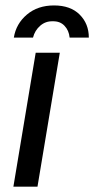

<svg xmlns="http://www.w3.org/2000/svg" viewBox="-20 -697 352 717"><path d="M30 0 113.3 -500H203.3L120 0ZM31.7 -556.7Q40 -608.3 80.4 -642.5Q120.8 -676.7 181.7 -676.7Q243.3 -676.7 277.5 -642.5Q311.7 -608.3 311.7 -556.7H240Q237.5 -583.3 220.8 -600.8Q204.2 -618.3 176.7 -617.5Q150 -618.3 130 -600.8Q110 -583.3 103.3 -556.7Z"/></svg>

Font: Familjen Grotesk
Style: Italic
Weight: 400
Italic angle: -9.46201°
Designer: Anders Wikstroem, Jonas Baeckman, Matilda Gysing, Kristian Moeller
Foundry: Familjen STHLM AB
Version: Version 2.000